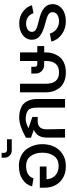

<svg xmlns="http://www.w3.org/2000/svg" viewBox="748 -1570 832 2368"><g transform="rotate(-90 1164.0 -386.0)"><path d="M301 -480Q178 -480 149 -389L49 -406Q69 -480 135.5 -524.5Q202 -569 301 -569Q368 -569 421 -544Q474 -519 505.5 -477.5Q537 -436 553.5 -385.5Q570 -335 570 -280Q570 -205 542.5 -141Q515 -77 452.5 -33.5Q390 10 301 10Q178 10 105.5 -63Q33 -136 33 -253V-311H294V-228H137Q141 -160 185 -119.5Q229 -79 301 -79Q383 -79 424 -136Q465 -193 465 -280Q465 -366 423.5 -423Q382 -480 301 -480Z M463 -751Q463 -735 473 -725.5Q483 -716 498 -716H630V-657H493Q455 -657 429 -683Q403 -709 403 -746V-782H463Z M649 -482Q797 -565 897 -565Q954 -565 997 -550.5Q1040 -536 1064 -514.5Q1088 -493 1103 -461Q1118 -429 1122.5 -399.5Q1127 -370 1127 -335V0H1021V-331Q1021 -361 1019.5 -378Q1018 -395 1011 -418.5Q1004 -442 989.5 -454Q975 -466 947.5 -475.5Q920 -485 880 -485Q834 -485 766 -451L906 -403V-337H852Q752 -337 753 -223L757 0H651V-223Q651 -347 748 -385L649 -420Z M1209 -233V-555H1315V-237Q1315 -74 1455 -74Q1596 -74 1596 -237V-257H1549Q1503 -257 1472 -287.5Q1441 -318 1441 -362V-416H1524V-374Q1524 -360 1532.5 -351Q1541 -342 1554 -342H1596V-555H1702V-342H1780V-257H1702V-233Q1702 -190 1689.5 -150Q1677 -110 1650 -72.5Q1623 -35 1572.5 -12.5Q1522 10 1455 10Q1388 10 1338 -12.5Q1288 -35 1261 -72Q1234 -109 1221.5 -149.5Q1209 -190 1209 -233Z M2061 -565Q2141 -565 2203.5 -519.5Q2266 -474 2283 -408L2185 -389Q2172 -432 2138 -456Q2104 -480 2061 -480Q2012 -480 1983.5 -460.5Q1955 -441 1955 -408Q1955 -376 1984.5 -358.5Q2014 -341 2093 -323Q2198 -300 2247.5 -259Q2297 -218 2297 -154Q2297 -82 2239 -36Q2181 10 2084 10Q1994 10 1923.5 -41Q1853 -92 1836 -169L1934 -187Q1948 -136 1989.5 -105Q2031 -74 2084 -74Q2136 -74 2167 -96Q2198 -118 2198 -154Q2198 -187 2168 -206Q2138 -225 2059 -244Q1951 -272 1904.5 -310Q1858 -348 1858 -408Q1858 -477 1914.5 -521Q1971 -565 2061 -565Z"/></g></svg>

Font: LT Superior Semi-bold
Style: Regular
Weight: 600
Designer: Daniel Lyons
Foundry: LyonsType
Version: Version 1.0